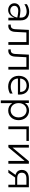

<svg xmlns="http://www.w3.org/2000/svg" viewBox="2058 -2632 768 4925"><g transform="rotate(90 2442.5 -170.0)"><path d="M436 0H503V-322C503 -474 400 -534 281 -534C215 -534 145 -512 89 -475V-411C143 -448 211 -469 271 -469C362 -469 432 -430 432 -323V-285L343 -301C311 -306 282 -309 256 -309C119 -309 64 -239 64 -153C64 -65 136 5 239 5C319 5 396 -45 436 -160ZM130 -152C130 -214 173 -254 264 -254C286 -254 309 -252 336 -247L432 -229C406 -103 329 -48 255 -48C187 -48 130 -91 130 -152Z M1060 0H1131V-526H747L730 -181C726 -93 688 -61 636 -61C629 -61 620 -62 612 -63V-1C623 1 635 2 646 2C720 2 792 -43 798 -171L813 -462H1060Z M1695 0H1766V-526H1382L1365 -181C1361 -93 1323 -61 1271 -61C1264 -61 1255 -62 1247 -63V-1C1258 1 1270 2 1281 2C1355 2 1427 -43 1433 -171L1448 -462H1695Z M2201 5C2263 5 2324 -11 2380 -41V-110C2323 -77 2262 -61 2205 -61C2092 -61 2001 -123 1994 -245H2405C2406 -259 2407 -272 2407 -285C2407 -431 2325 -530 2174 -530C2024 -530 1925 -428 1925 -266C1925 -87 2053 5 2201 5ZM2339 -302H1995C2003 -407 2075 -468 2175 -468C2273 -468 2338 -411 2339 -302Z M2815 -531C2733 -531 2663 -493 2623 -423V-526H2555V194H2626V-100C2667 -32 2736 4 2815 4C2956 4 3063 -104 3063 -263C3063 -422 2956 -531 2815 -531ZM2808 -468C2912 -468 2992 -386 2992 -263C2992 -140 2912 -58 2808 -58C2704 -58 2625 -140 2625 -263C2625 -386 2704 -468 2808 -468Z M3223 0H3294V-463H3595V-526H3223Z M3696 0H3760L4109 -418V0H4180V-526H4116L3767 -108V-526H3696Z M4719 0H4784V-526H4563C4427 -526 4339 -466 4339 -346C4339 -261 4385 -206 4466 -184L4335 0H4412L4534 -174H4554H4719ZM4411 -344C4411 -428 4467 -463 4565 -463H4719V-227H4560C4462 -227 4411 -264 4411 -344Z"/></g></svg>

Font: Chess Sans
Style: Regular
Weight: 400
Designer: Wolf Bōese
Foundry: Wolf Bōese
Version: Version 7.223;Glyphs 3.3 (3306)